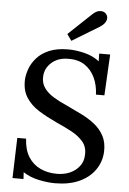

<svg xmlns="http://www.w3.org/2000/svg" viewBox="-62 -984 701 1045"><g transform="rotate(5 288.5 -461.5)"><path d="M278 16Q239 16 190.5 6Q142 -4 104 -29L106 8H46L53 -212H101Q104 -152 128.5 -113Q153 -74 193.5 -55Q234 -36 285 -36Q323 -36 354.5 -49.5Q386 -63 406.5 -89Q427 -115 428 -150Q431 -195 405.5 -224.5Q380 -254 340 -275Q300 -296 257 -315Q205 -339 160.5 -366.5Q116 -394 90 -434.5Q64 -475 67 -534Q69 -562 80.5 -593Q92 -624 117.5 -652.5Q143 -681 185 -698.5Q227 -716 289 -716Q328 -716 374.5 -705Q421 -694 458 -666L457 -708H517L505 -484H459Q457 -535 438 -576Q419 -617 383 -641.5Q347 -666 292 -665Q236 -665 201 -633.5Q166 -602 164 -558Q162 -522 180.5 -495.5Q199 -469 232.5 -448.5Q266 -428 310 -409Q348 -391 388 -371.5Q428 -352 461 -326Q494 -300 513 -264Q532 -228 530 -177Q527 -121 495.5 -77Q464 -33 409 -8.5Q354 16 278 16ZM300 -764 275 -799 400 -917Q418 -934 433 -937.5Q448 -941 459.5 -937Q471 -933 476 -925Q483 -917 483.5 -905Q484 -893 476 -880Q468 -867 448 -854Z"/></g></svg>

Font: Lora Medium
Style: Italic
Weight: 500
Italic angle: -3°
Designer: Olga Karpushina, Alexei Vanyashin (Cyrillic)
Foundry: Cyreal
Version: Version 3.004